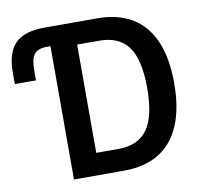

<svg xmlns="http://www.w3.org/2000/svg" viewBox="-79 -790 930 875"><g transform="rotate(-10 386.5 -352.5)"><path d="M194 0V-617H177Q136 -617 119 -596Q102 -575 102 -524V-475H4V-528Q4 -621 46.5 -663Q89 -705 181 -705H426Q522 -705 587.5 -665Q653 -625 686.5 -547Q720 -469 720 -353Q720 -237 686.5 -158.5Q653 -80 587.5 -40Q522 0 426 0ZM315 -102H418Q509 -102 552 -161.5Q595 -221 595 -353Q595 -484 552 -543.5Q509 -603 418 -603H315Z"/></g></svg>

Font: Nunito Sans 10pt Condensed
Style: Bold
Weight: 700
Width: 3
Designer: Vernon Adams
Foundry: Vernon Adams
Version: Version 3.101;gftools[0.9.27]